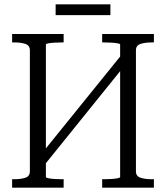

<svg xmlns="http://www.w3.org/2000/svg" viewBox="-20 -867 766 887"><path d="M156 -137 540 -612 571 -583 188 -108ZM36 0V-39H46Q77 -39 97.5 -46Q118 -53 118 -75V-635Q118 -657 97.5 -664Q77 -671 46 -671H36V-710H274V-671H266Q250 -671 233 -670Q216 -669 204 -667Q192 -665 192 -661V-49Q192 -46 204 -43.5Q216 -41 233 -40Q250 -39 266 -39H274V0ZM452 0V-39H460Q477 -39 494 -40Q511 -41 523 -43.5Q535 -46 535 -49V-661Q535 -665 523 -667Q511 -669 494 -670Q477 -671 460 -671H452V-710H691V-671H681Q650 -671 629 -664Q608 -657 608 -635V-75Q608 -53 629 -46Q650 -39 681 -39H691V0ZM237 -847H490V-797H237Z"/></svg>

Font: Roboto Serif 28pt Condensed Light
Style: Regular
Weight: 300
Width: 3
Designer: Greg Gazdowicz
Foundry: Commercial Type
Version: Version 1.008